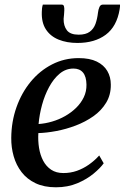

<svg xmlns="http://www.w3.org/2000/svg" viewBox="-20 -805 542 836"><path d="M431.5 -94Q417 -73.5 387.5 -49Q358 -24.5 316.5 -7Q275 10.5 223.5 10.5Q172 10.5 134.8 -7.2Q97.5 -25 74 -55.5Q50.5 -86 39.5 -124.8Q28.5 -163.5 29 -204.5Q29.5 -275.5 51.8 -338.2Q74 -401 113.5 -449Q153 -497 206.5 -524.5Q260 -552 322.5 -552Q370.5 -552 401.2 -537Q432 -522 447.2 -496Q462.5 -470 462.5 -436.5Q463 -392 442.2 -357.8Q421.5 -323.5 386.8 -299Q352 -274.5 310 -258.5Q268 -242.5 225.2 -234.5Q182.5 -226.5 147 -225.5Q145 -192 150 -161Q155 -130 168 -105.2Q181 -80.5 202.8 -66Q224.5 -51.5 256 -51.5Q287 -51.5 314.8 -61.2Q342.5 -71 367 -88.2Q391.5 -105.5 412 -128ZM300 -506.5Q266.5 -506.5 240 -484.5Q213.5 -462.5 194 -426.5Q174.5 -390.5 163 -348.2Q151.5 -306 148 -265Q177.5 -267 207.2 -275.8Q237 -284.5 263.8 -299.8Q290.5 -315 311.5 -335.5Q332.5 -356 344.8 -381.5Q357 -407 356.5 -436.5Q356 -471.5 341.5 -489Q327 -506.5 300 -506.5ZM248 -785Q256.5 -785 258.5 -777.8Q260.5 -770.5 260 -759.5Q260 -751.5 258.8 -741.2Q257.5 -731 257 -723Q256.5 -692.5 271.2 -673.2Q286 -654 322.5 -654Q353.5 -654 370.8 -666.8Q388 -679.5 395.8 -701.2Q403.5 -723 406.5 -749Q408 -763 412.8 -774Q417.5 -785 428 -785H502.5Q502.5 -781 502.5 -776.5Q502.5 -772 501 -764.5Q488.5 -689.5 440.5 -653.8Q392.5 -618 317 -618Q271 -618 235.2 -632.5Q199.5 -647 180 -676.8Q160.5 -706.5 162 -752.5Q162 -760.5 163 -768.8Q164 -777 166.5 -785Z"/></svg>

Font: Merriweather 60pt Medium
Style: Italic
Weight: 500
Italic angle: -7.8°
Version: Version 2.101